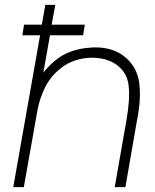

<svg xmlns="http://www.w3.org/2000/svg" viewBox="-20 -770 637 790"><path d="M543.5 -274 496 0H452L500 -274Q515.5 -361 509.5 -415.5Q504.5 -470 460.5 -503Q419.5 -532.5 358.5 -532.5Q322.5 -532.5 288.8 -521.2Q255 -510 228 -487.5Q176.5 -447.5 152 -379Q139 -346.5 132.5 -307.5L78 0H34.5L145 -625H72L79 -668.5H152L166.5 -750H207.5L192.5 -668.5H329L322 -625H185.5L158.5 -471Q168 -483.5 179.2 -495.2Q190.5 -507 204 -518.5Q235.5 -545.5 274.2 -558.8Q313 -572 352 -574Q356 -574.5 361 -574.8Q366 -575 373 -575Q443 -575 490.5 -538.5Q543 -497.5 552.5 -431Q562 -364.5 543.5 -274Z"/></svg>

Font: Russisch Sans ExtraLight
Style: Italic
Weight: 200
Width: 4
Italic angle: -10°
Designer: Michael Sharanda (font) & Cristiano Sobral (main changes)
Foundry: Michael Sharanda
Version: Version 2.00;September 8, 2020;FontCreator 13.0.0.2681 64-bi